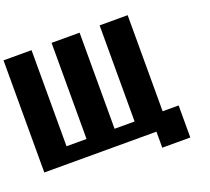

<svg xmlns="http://www.w3.org/2000/svg" viewBox="-160 -1079 1539 1408"><g transform="rotate(-20 609.5 -375.0)"><path d="M218.8 -875V-125H375V-875H593.8V-125H750V-875H968.8V-125H1093.8V125H875V0H0V-875Z"/></g></svg>

Font: CraftyPE
Style: Regular
Weight: 400
Designer: Erek Butcher
Foundry: Haunted Coop
Version: Version 0.018;April 4, 2024;FontCreator 15.0.0.2962 64-bit